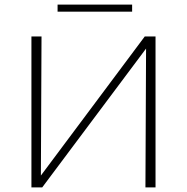

<svg xmlns="http://www.w3.org/2000/svg" viewBox="-20 -817 815 837"><path d="M136 0V-22L611 -658H639V-635L164 0ZM117 0V-658H161L158 0ZM614 0 617 -658H658V0ZM231 -766V-797H556V-766Z"/></svg>

Font: Ysabeau Office ExtraLight
Style: Regular
Weight: 250
Designer: Christian Thalmann (Catharsis Fonts)
Version: Version 2.001;gftools[0.9.30]; featfreeze: tnum,lnum,ss02